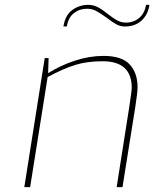

<svg xmlns="http://www.w3.org/2000/svg" viewBox="-20 -770 635 790"><path d="M164 -531H180L178 -469Q229 -501 288.5 -520.5Q348 -540 406 -540Q481 -540 513.5 -505Q546 -470 546 -411Q546 -391 537 -332L484 0H460L512 -331Q522 -396 522 -409Q522 -518 402 -518Q339 -518 290 -503Q241 -488 176 -453L104 0H80ZM343 -750Q364 -750 382.5 -740.5Q401 -731 424 -712Q446 -695 462.5 -686Q479 -677 498 -677Q530 -677 552.5 -696Q575 -715 581 -750H595Q589 -710 562.5 -685.5Q536 -661 494 -661Q475 -661 458.5 -670Q442 -679 419 -697Q392 -716 375.5 -725Q359 -734 338 -734Q307 -734 284 -716Q261 -698 255 -661H241Q248 -707 277 -728.5Q306 -750 343 -750Z"/></svg>

Font: Exo Thin
Style: Italic
Weight: 250
Italic angle: -9°
Designer: Natanael Gama
Foundry: Natanael Gama
Version: Version 1.500; ttfautohint (v1.6)